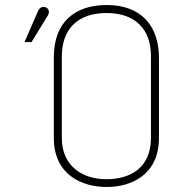

<svg xmlns="http://www.w3.org/2000/svg" viewBox="-20 -736 692 767"><path d="M615 -506C615 -635 541 -716 407 -716C279 -716 195 -648 195 -507V-185C195 -38 307 11 406 11C505 11 615 -38 615 -185ZM583 -185C583 -62 496 -20 405 -20C315 -20 227 -68 227 -185V-511C227 -619 290 -684 405 -684C521 -684 583 -619 583 -512ZM106 -568 171 -674C179 -686 176 -702 162 -707C149 -712 137 -704 132 -692L78 -568Z"/></svg>

Font: Advent Pro
Style: ExtraLight
Weight: 250
Designer: Andreas Kalpakidis
Foundry: Andreas Kalpakidis
Version: Version 2.002 2007